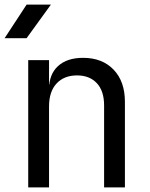

<svg xmlns="http://www.w3.org/2000/svg" viewBox="-30 -810 650 830"><path d="M92 0V-550H182V-445H201L182 -424Q182 -489 221 -524.5Q260 -560 329 -560Q412 -560 461 -509Q510 -458 510 -370V0H420V-354Q420 -417 388.5 -450.5Q357 -484 303 -484Q247 -484 214.5 -449Q182 -414 182 -350V0ZM-10 -645 85 -790H190L85 -645Z"/></svg>

Font: JetBrains Mono
Style: Regular
Weight: 400
Monospace: yes
Designer: Philipp Nurullin, Konstantin Bulenkov
Foundry: JetBrains
Version: Version 2.305